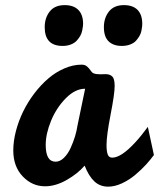

<svg xmlns="http://www.w3.org/2000/svg" viewBox="-20 -717 613 740"><path d="M549.8 -228 573.2 -119.6Q560.1 -101.6 542.7 -82.5Q525.4 -63.5 501.7 -43.5Q478 -23.4 450.2 -10.5Q422.4 2.4 397 2.4Q365.7 2.4 344 -17.6Q322.3 -37.6 306.2 -78.6Q279.8 -47.9 237.1 -23.4Q194.3 1 153.8 1Q104 1 67.6 -37.1Q31.2 -75.2 31.2 -137.2Q31.2 -173.3 41.5 -212.4Q51.8 -251.5 69.6 -287.8Q87.4 -324.2 112.5 -357.2Q137.7 -390.1 166.3 -414.6Q194.8 -439 228.3 -453.4Q261.7 -467.8 294.4 -467.8Q307.6 -467.8 315.4 -460.9Q323.2 -454.1 328.9 -445.6Q334.5 -437 340.3 -434.6Q349.1 -430.7 364.7 -430.7Q368.2 -430.7 375.5 -430.9Q382.8 -431.2 386.7 -431.2Q403.8 -431.2 412.8 -422.1Q421.9 -413.1 421.9 -385.7Q421.9 -355.5 406.2 -275.1Q390.6 -194.8 390.6 -158.2Q390.6 -133.3 395.3 -121.3Q399.9 -109.4 412.6 -109.4Q447.3 -109.4 501.5 -168.5Q524.9 -193.8 549.8 -228ZM156.2 -158.2Q156.2 -93.8 194.3 -93.8Q211.4 -93.8 226.8 -109.1Q242.2 -124.5 252.4 -147.2Q262.7 -169.9 269.3 -191.9Q275.9 -213.9 278.3 -231.4L308.1 -375Q270 -375 233.9 -338.6Q197.8 -302.2 177 -252Q156.2 -201.7 156.2 -158.2ZM528.3 -625Q528.3 -620.6 527.8 -615.7Q527.3 -610.8 525.4 -599.9Q523.4 -588.9 518.1 -579.3Q512.7 -569.8 504.6 -560.5Q496.6 -551.3 482.2 -545.7Q467.8 -540 449.2 -540Q417 -540 398.7 -557.6Q380.4 -575.2 380.4 -612.3Q380.4 -647.9 399.9 -672.6Q419.4 -697.3 457.5 -697.3Q492.2 -697.3 510.3 -678.7Q528.3 -660.2 528.3 -625ZM300.3 -625Q300.3 -621.1 299.6 -615.7Q298.8 -610.4 296.9 -599.6Q294.9 -588.9 289.6 -579.3Q284.2 -569.8 275.9 -560.5Q267.6 -551.3 253.4 -545.7Q239.3 -540 221.2 -540Q152.3 -540 152.3 -612.3Q152.3 -647.9 171.6 -672.6Q190.9 -697.3 229.5 -697.3Q263.7 -697.3 282 -678.7Q300.3 -660.2 300.3 -625Z"/></svg>

Font: iCiel Pacifico
Style: Regular
Weight: 400
Designer: Vernon Adams
Foundry: Vernon Adams
Version: Version 1.00 September 26, 2014, initial release